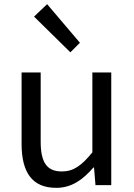

<svg xmlns="http://www.w3.org/2000/svg" viewBox="-20 -892 647 925"><path d="M251 13C325 13 379 -26 430 -85H433L440 0H516V-543H425V-158C373 -94 334 -66 278 -66C206 -66 176 -109 176 -210V-543H84V-199C84 -60 136 13 251 13ZM319 -640 365 -686 207 -872 144 -812Z"/></svg>

Font: ChiuKong Gothic CL
Style: Regular
Weight: 400
Designer: Ryoko NISHIZUKA 西塚涼子 (kana, bopomofo & ideographs); Paul D. Hunt (Latin, Greek & Cyrillic); Sandoll Communications 산돌커뮤니
Foundry: Adobe
Version: Version 1.300